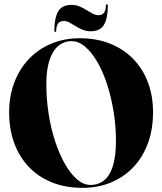

<svg xmlns="http://www.w3.org/2000/svg" viewBox="-20 -894 781 924"><path d="M364 -710Q444.5 -710 509.2 -684.2Q574 -658.5 620.5 -611Q667 -563.5 691.8 -498Q716.5 -432.5 716.5 -353.5Q716.5 -272 692 -205Q667.5 -138 622.2 -90Q577 -42 514.5 -16Q452 10 376.5 10Q296 10 231.2 -15.8Q166.5 -41.5 120.2 -89.2Q74 -137 49 -204Q24 -271 24 -353.5Q24 -432 49 -497.5Q74 -563 119.5 -610.5Q165 -658 227.2 -684Q289.5 -710 364 -710ZM538 -217Q538 -290 526.2 -360Q514.5 -430 494.5 -490.8Q474.5 -551.5 447.2 -597.8Q420 -644 389 -670Q358 -696 325 -696Q287.5 -696 260 -672.5Q232.5 -649 217.8 -603.2Q203 -557.5 203 -491Q203 -416 214.2 -344.8Q225.5 -273.5 246 -212Q266.5 -150.5 293.2 -103.8Q320 -57 351.2 -30.5Q382.5 -4 415.5 -4Q455 -4 482.2 -27Q509.5 -50 523.8 -97Q538 -144 538 -217ZM416.5 -743.5Q395.5 -743.5 377.8 -750.8Q360 -758 344.2 -768Q328.5 -778 314.5 -785.5Q300.5 -793 286.5 -793Q251.5 -793 250.5 -746.5Q250.5 -740.5 246 -740.5Q241.5 -740.5 241.5 -747Q241.5 -807.5 260 -839Q278.5 -870.5 324 -870.5Q345 -870.5 362.8 -863Q380.5 -855.5 396 -845.8Q411.5 -836 425.8 -828.5Q440 -821 454 -821Q489 -821 489.5 -867Q490 -873.5 494.5 -873.5Q499 -873.5 499 -866.5Q499 -806.5 480.5 -775Q462 -743.5 416.5 -743.5Z"/></svg>

Font: Fraunces 120pt
Style: Bold
Weight: 700
Version: Version 1.000;[b76b70a41]